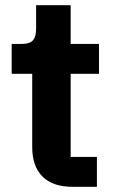

<svg xmlns="http://www.w3.org/2000/svg" viewBox="-20 -719 438 739"><path d="M259 0Q183 0 143.5 -39.5Q104 -79 104 -153V-435H25V-550H65Q95 -550 107 -564Q119 -578 119 -608V-699H252V-550H361V-435H252V-115H353V0Z"/></svg>

Font: IBM Plex Sans JP
Style: Bold
Weight: 700
Designer: Mike Abbink; Paul van der Laan; Pieter van Rosmalen; Wujin Sim; Yejin Wi; Jinhee Kim; Boomi Park; Yona Kim; Kichan Ma
Foundry: Sandoll Inc.
Version: Version 1.001